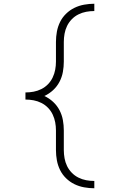

<svg xmlns="http://www.w3.org/2000/svg" viewBox="-20 -853 640 1026"><path d="M484 153Q457 153 429.5 148Q402 143 377.5 131Q353 119 333 99.5Q313 80 301 55.5Q289 31 284 4Q279 -23 279 -51V-156Q279 -178 275 -199.5Q271 -221 261.5 -241Q252 -261 236.5 -277Q221 -293 201 -303Q181 -313 159.5 -317Q138 -321 116 -321V-359Q138 -359 159.5 -363Q181 -367 201 -377Q221 -387 236.5 -403Q252 -419 261.5 -439Q271 -459 275 -480.5Q279 -502 279 -524V-629Q279 -657 284 -684Q289 -711 301 -735.5Q313 -760 333 -779.5Q353 -799 377.5 -811Q402 -823 429.5 -828Q457 -833 484 -833V-794Q462 -794 440.5 -790Q419 -786 399 -776Q379 -766 363.5 -750Q348 -734 338.5 -714.5Q329 -695 325 -673Q321 -651 321 -629V-524Q321 -496 316 -468.5Q311 -441 298 -416Q285 -391 264 -371.5Q243 -352 217 -340Q243 -328 264 -308.5Q285 -289 298 -264Q311 -239 316 -211.5Q321 -184 321 -156V-51Q321 -29 325 -7Q329 15 338.5 34.5Q348 54 363.5 70Q379 86 399 96Q419 106 440.5 110Q462 114 484 114V153Z"/></svg>

Font: Iosevka SS04 XLt Ex
Style: Regular
Weight: 200
Width: 7
Monospace: yes
Designer: Belleve Invis
Foundry: Belleve Invis
Version: Version 19.0.0; ttfautohint (v1.8.4)